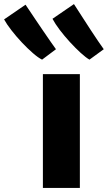

<svg xmlns="http://www.w3.org/2000/svg" viewBox="-136 -920 528 940"><path d="M74 0V-557H255V0ZM302 -628Q284.5 -638 259 -661.2Q233.5 -684.5 206.2 -714.2Q179 -744 156.2 -774Q133.5 -804 121 -828L226 -900Q228.5 -896 240.8 -877.2Q253 -858.5 270.5 -831.2Q288 -804 307.2 -774.5Q326.5 -745 343.8 -719.5Q361 -694 372 -679ZM70 -628Q51.5 -637 25.2 -659.8Q-1 -682.5 -29 -712.2Q-57 -742 -80.2 -772Q-103.5 -802 -116 -825L-11 -897Q-8 -893 5.2 -873Q18.5 -853 37.2 -825.2Q56 -797.5 76 -768Q96 -738.5 112.8 -714.5Q129.5 -690.5 138 -679Z"/></svg>

Font: Merriweather Sans ExtraBold
Style: Regular
Weight: 800
Designer: Eben Sorkin
Foundry: Eben Sorkin
Version: Version 2.001; ttfautohint (v1.8.3)